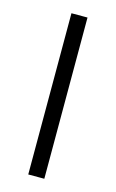

<svg xmlns="http://www.w3.org/2000/svg" viewBox="-90 -572 369 612"><g transform="rotate(15 94.5 -266.0)"><path d="M121 0V-532H68V0Z"/></g></svg>

Font: Noto Sans Georgian ExtraCondensed Light
Style: Regular
Weight: 300
Width: 2
Designer: Monotype Design Team, Akaki Razmadze
Foundry: Google LLC
Version: Version 2.005